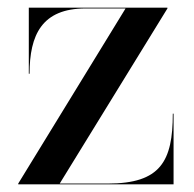

<svg xmlns="http://www.w3.org/2000/svg" viewBox="-20 -480 504 500"><path d="M203 -458H307L27.5 -2V0H432V-184H430C430 -60 398 -2 261 -2H135.5L416 -458V-460H55V-288H57C57 -389 89 -458 203 -458Z"/></svg>

Font: Bodoni* 96pt
Style: Regular
Weight: 400
Version: Version 2.3